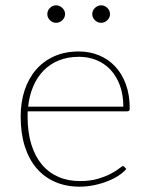

<svg xmlns="http://www.w3.org/2000/svg" viewBox="-20 -694 558 720"><path d="M57.5 0ZM275.5 -501Q315.5 -501 350.2 -487Q385 -473 411 -445.8Q437 -418.5 451.8 -378.5Q466.5 -338.5 466.5 -287Q466.5 -276.5 457.5 -276.5H84Q83.5 -271.5 83.5 -266.5Q83.5 -261.5 83.5 -256.5Q83.5 -197.5 97.5 -152.5Q111.5 -107.5 137 -77Q162.5 -46.5 198.8 -30.8Q235 -15 279.5 -15Q319 -15 348 -23.8Q377 -32.5 396.5 -43Q416 -53.5 426.8 -62.2Q437.5 -71 440.5 -71Q444.5 -71 447 -68L453.5 -60.5Q443.5 -48 425.5 -36Q407.5 -24 384.2 -14.8Q361 -5.5 333.8 0.2Q306.5 6 278 6Q227.5 6 186.8 -11.8Q146 -29.5 117.2 -63Q88.5 -96.5 73 -145.2Q57.5 -194 57.5 -256.5Q57.5 -310.5 72.2 -355.2Q87 -400 115 -432.5Q143 -465 183.5 -483Q224 -501 275.5 -501ZM276 -481Q234 -481 200.8 -467.5Q167.5 -454 143.5 -429.5Q119.5 -405 104.8 -370.5Q90 -336 85.5 -294H442.5Q442.5 -338.5 429.8 -373.2Q417 -408 394.8 -432Q372.5 -456 342 -468.5Q311.5 -481 276 -481ZM224 -641Q224 -628 213.8 -618.2Q203.5 -608.5 190.5 -608.5Q177 -608.5 167.2 -618.2Q157.5 -628 157.5 -641Q157.5 -654.5 167.2 -664.2Q177 -674 190.5 -674Q203.5 -674 213.8 -664.2Q224 -654.5 224 -641ZM392.5 -641Q392.5 -628 382.5 -618.2Q372.5 -608.5 359.5 -608.5Q346 -608.5 336 -618.2Q326 -628 326 -641Q326 -654.5 336 -664.2Q346 -674 359.5 -674Q372.5 -674 382.5 -664.2Q392.5 -654.5 392.5 -641Z"/></svg>

Font: Lato Thin
Style: Regular
Weight: 200
Designer: Lukasz Dziedzic
Foundry: tyPoland Lukasz Dziedzic
Version: Version 2.007; 2014-02-27